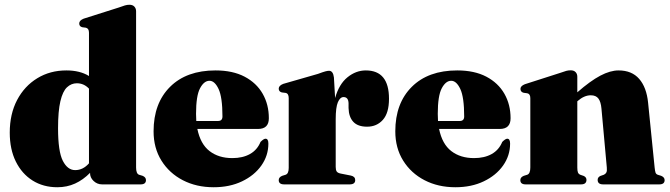

<svg xmlns="http://www.w3.org/2000/svg" viewBox="-20 -775 2814 807"><path d="M21 -217.5Q21 -296 52 -354.8Q83 -413.5 136.8 -446.2Q190.5 -479 259 -479Q316 -479 354 -455.5V-637.5Q354 -655.5 341 -658.5L326 -660.5Q313 -663.5 313 -676.5Q313 -689 331.5 -696.5L479.5 -743.5Q495.5 -749.5 505 -752.2Q514.5 -755 524 -755Q537.5 -755 544.8 -747.2Q552 -739.5 552 -727.5V-71Q552 -45 564.5 -40.5L579.5 -36Q593.5 -30 593.5 -18Q593.5 0 571 0H409Q388.5 0 373.2 -14.5Q358 -29 358.5 -48.5Q329.5 -19 295.5 -3.5Q261.5 12 221 12Q162 12 117 -16.2Q72 -44.5 46.5 -96Q21 -147.5 21 -217.5ZM224 -236Q224 -138.5 244 -99.2Q264 -60 296 -60Q329 -60 354 -88.5V-402.5Q332.5 -425 303 -425Q279.5 -425 261.5 -408Q243.5 -391 233.8 -349.5Q224 -308 224 -236Z M1110 -278Q1110 -233 1064.5 -233H809.5Q822.5 -169.5 860.8 -140Q899 -110.5 956.5 -110.5Q1000 -110.5 1030.5 -127.5Q1061 -144.5 1075 -178.5Q1088.5 -192 1096 -192Q1108 -192 1108 -171.5Q1108 -121 1078.5 -79.2Q1049 -37.5 997.2 -12.8Q945.5 12 878 12Q805.5 12 748.5 -17.5Q691.5 -47 658.5 -100Q625.5 -153 625.5 -223Q625.5 -341 694.8 -410Q764 -479 886 -479Q958 -479 1008 -452.8Q1058 -426.5 1084 -381Q1110 -335.5 1110 -278ZM804 -296.5Q804 -281 805 -266.5H896.5Q915 -266.5 915 -285.5Q915 -366 898.8 -400.8Q882.5 -435.5 860.5 -435.5Q837.5 -435.5 820.8 -404Q804 -372.5 804 -296.5Z M1383.5 -449.5 1388.5 -363Q1405 -421.5 1440.5 -450.2Q1476 -479 1517.5 -479Q1615 -479 1615 -360Q1615 -300 1589.2 -271.2Q1563.5 -242.5 1523 -242.5Q1484 -242.5 1465 -263Q1446 -283.5 1445 -321V-341.5Q1444 -367 1424 -367Q1409.5 -367 1400.2 -345.5Q1391 -324 1391 -273.5V-73.5Q1391 -60.5 1395.2 -54.2Q1399.5 -48 1412 -45.5L1455 -37Q1473 -33 1473 -18Q1473 0 1449.5 0H1174.5Q1151.5 0 1151.5 -18Q1151.5 -30 1166 -36L1180.5 -40.5Q1193.5 -45 1193.5 -69.5V-362.5Q1193.5 -382 1180.5 -384.5L1164.5 -386.5Q1151.5 -390 1151.5 -402.5Q1151.5 -415 1170.5 -422.5L1316.5 -464.5Q1338 -472.5 1347.5 -475Q1357 -477.5 1363 -477.5Q1380 -477.5 1383.5 -449.5Z M2126 -278Q2126 -233 2080.5 -233H1825.5Q1838.5 -169.5 1876.8 -140Q1915 -110.5 1972.5 -110.5Q2016 -110.5 2046.5 -127.5Q2077 -144.5 2091 -178.5Q2104.5 -192 2112 -192Q2124 -192 2124 -171.5Q2124 -121 2094.5 -79.2Q2065 -37.5 2013.2 -12.8Q1961.5 12 1894 12Q1821.5 12 1764.5 -17.5Q1707.5 -47 1674.5 -100Q1641.5 -153 1641.5 -223Q1641.5 -341 1710.8 -410Q1780 -479 1902 -479Q1974 -479 2024 -452.8Q2074 -426.5 2100 -381Q2126 -335.5 2126 -278ZM1820 -296.5Q1820 -281 1821 -266.5H1912.5Q1931 -266.5 1931 -285.5Q1931 -366 1914.8 -400.8Q1898.5 -435.5 1876.5 -435.5Q1853.5 -435.5 1836.8 -404Q1820 -372.5 1820 -296.5Z M2406.5 -452.5V-387Q2461.5 -435 2503.2 -457Q2545 -479 2580 -479Q2635.5 -479 2666.5 -443.5Q2697.5 -408 2704 -343.5L2731.5 -71Q2733 -56.5 2735.2 -49.8Q2737.5 -43 2744.5 -40.5L2759 -36Q2773.5 -30 2773.5 -18Q2773.5 0 2751 0H2515Q2492 0 2492 -19Q2492 -30 2503.5 -35.5L2518 -40.5Q2525 -43.5 2528.5 -50Q2532 -56.5 2530.5 -71L2508 -318.5Q2505.5 -347 2495.2 -360.8Q2485 -374.5 2463 -374.5Q2435.5 -374.5 2408 -350.5L2406.5 -349V-71Q2406.5 -56.5 2409.2 -50Q2412 -43.5 2419 -40.5L2433.5 -35.5Q2445 -30 2445 -19Q2445 0 2422 0H2189.5Q2167 0 2167 -18Q2167 -30 2181.5 -36L2196 -40.5Q2209 -45 2209 -71V-362.5Q2209 -380.5 2196 -383L2181 -385Q2167.5 -388.5 2167.5 -401.5Q2167.5 -413.5 2186 -421L2334 -468.5Q2350.5 -474.5 2359.8 -477Q2369 -479.5 2378.5 -479.5Q2392 -479.5 2399.2 -472Q2406.5 -464.5 2406.5 -452.5Z"/></svg>

Font: Fraunces 72pt S000 Black
Style: Regular
Weight: 900
Version: Version 1.000; ttfautohint (v1.8.3)